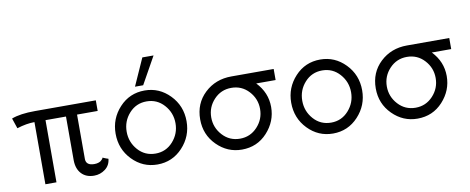

<svg xmlns="http://www.w3.org/2000/svg" viewBox="-62 -966 3055 1247"><g transform="rotate(-10 1465.5 -343.0)"><path d="M13 -450Q70 -472 168 -472H569V-402H433V-107Q435 -66 488 -66Q503 -66 514 -69.5Q525 -73 531 -77.5Q537 -82 540.5 -86.5Q544 -91 546 -94L547 -98Q572 -87 584 -84Q580 -41 547.5 -16.5Q515 8 474 8Q422 8 391.5 -24Q361 -56 360 -112V-227V-402H225V8H152V-402Q100 -402 36 -382Z M835 -515 915 -694H989L889 -515ZM658 -236Q658 -335 725 -407.5Q792 -480 892 -480Q988 -480 1057 -409Q1126 -338 1126 -236Q1126 -137 1058.5 -64.5Q991 8 892 8Q795 8 726.5 -63Q658 -134 658 -236ZM731 -236Q731 -167 776.5 -115.5Q822 -64 892 -64Q961 -64 1007 -115.5Q1053 -167 1053 -236Q1053 -305 1007 -356.5Q961 -408 892 -408Q823 -408 777 -357Q731 -306 731 -236Z M1215 -232Q1215 -337 1286.5 -404.5Q1358 -472 1463 -472H1742V-399H1614Q1683 -327 1683 -232Q1683 -137 1616.5 -64.5Q1550 8 1449 8Q1354 8 1284.5 -61.5Q1215 -131 1215 -232ZM1288 -232Q1288 -165 1334 -114.5Q1380 -64 1449 -64Q1517 -64 1563.5 -114Q1610 -164 1610 -232Q1610 -299 1564 -349Q1518 -399 1449 -399Q1381 -399 1334.5 -349.5Q1288 -300 1288 -232Z M1816 -236Q1816 -335 1883 -407.5Q1950 -480 2050 -480Q2146 -480 2215 -409Q2284 -338 2284 -236Q2284 -137 2216.5 -64.5Q2149 8 2050 8Q1953 8 1884.5 -63Q1816 -134 1816 -236ZM1889 -236Q1889 -167 1934.5 -115.5Q1980 -64 2050 -64Q2119 -64 2165 -115.5Q2211 -167 2211 -236Q2211 -305 2165 -356.5Q2119 -408 2050 -408Q1981 -408 1935 -357Q1889 -306 1889 -236Z M2373 -232Q2373 -337 2444.5 -404.5Q2516 -472 2621 -472H2900V-399H2772Q2841 -327 2841 -232Q2841 -137 2774.5 -64.5Q2708 8 2607 8Q2512 8 2442.5 -61.5Q2373 -131 2373 -232ZM2446 -232Q2446 -165 2492 -114.5Q2538 -64 2607 -64Q2675 -64 2721.5 -114Q2768 -164 2768 -232Q2768 -299 2722 -349Q2676 -399 2607 -399Q2539 -399 2492.5 -349.5Q2446 -300 2446 -232Z"/></g></svg>

Font: Coval
Style: ExtraLight
Weight: 250
Foundry: Context Ltd
Version: Version 001.000